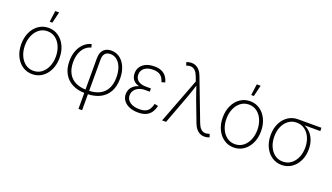

<svg xmlns="http://www.w3.org/2000/svg" viewBox="-81 -1380 3807 2204"><g transform="rotate(20 1823.0 -278.0)"><path d="M293 11.7Q225.6 11.7 172.6 -24.9Q119.6 -61.5 89.4 -125.2Q59.1 -189 59.1 -271Q59.1 -353 89.4 -416.7Q119.6 -480.5 172.6 -516.8Q225.6 -553.2 293 -553.2Q360.8 -553.2 413.6 -516.8Q466.3 -480.5 496.6 -416.5Q526.9 -352.5 526.9 -271Q526.9 -189 496.6 -125.2Q466.3 -61.5 413.6 -24.9Q360.8 11.7 293 11.7ZM293 -29.3Q350.1 -29.3 392.6 -61.5Q435.1 -93.8 458.5 -148.7Q481.9 -203.6 481.9 -271Q481.9 -337.9 458.5 -392.8Q435.1 -447.8 392.6 -480Q350.1 -512.2 293 -512.2Q236.3 -512.2 193.8 -479.7Q151.4 -447.3 127.7 -392.8Q104 -338.4 104 -271Q104 -203.6 127.7 -148.7Q151.4 -93.8 193.8 -61.5Q236.3 -29.3 293 -29.3ZM278.3 -623.5 296.4 -760.3H343.8L310.5 -623.5Z M930.7 204.1V-412.1Q930.7 -459.5 946.3 -491Q961.9 -522.5 990.7 -538.3Q1019.5 -554.2 1059.1 -554.2Q1118.7 -554.2 1164.3 -519.8Q1210 -485.4 1235.6 -424.6Q1261.2 -363.8 1261.2 -283.7Q1261.2 -189.5 1224.4 -124Q1187.5 -58.6 1120.1 -24.7Q1052.7 9.3 960 9.3H940.9Q850.1 9.3 783.7 -24.9Q717.3 -59.1 681.2 -123Q645 -187 645 -276.4Q645 -344.7 665.8 -400.6Q686.5 -456.5 725.6 -494.9Q764.6 -533.2 818.4 -547.4L829.6 -507.8Q786.1 -496.6 754.9 -465.8Q723.6 -435.1 706.5 -387.7Q689.5 -340.3 689.5 -279.8Q689.5 -200.2 719.5 -144.8Q749.5 -89.4 805.7 -60.8Q861.8 -32.2 940.9 -32.2H960Q1041.5 -32.2 1098.9 -60.5Q1156.2 -88.9 1186.5 -145Q1216.8 -201.2 1216.8 -284.7Q1216.8 -352.1 1197.5 -403.6Q1178.2 -455.1 1143.3 -484.1Q1108.4 -513.2 1061.5 -513.2Q1034.7 -513.2 1015.4 -502.7Q996.1 -492.2 985.6 -470.9Q975.1 -449.7 975.1 -416.5V204.1Z M1585.9 9.8Q1523.9 9.8 1478.3 -9.8Q1432.6 -29.3 1407.5 -63.5Q1382.3 -97.7 1382.3 -142.1Q1382.3 -173.8 1395 -200.7Q1407.7 -227.5 1432.6 -247.6Q1457.5 -267.6 1494.6 -278.8Q1531.7 -290 1581.1 -290H1632.3V-261.2H1574.2Q1532.7 -261.2 1499.8 -246.3Q1466.8 -231.4 1447.8 -204.8Q1428.7 -178.2 1428.7 -143.1Q1428.7 -93.3 1471.7 -62.3Q1514.6 -31.2 1587.4 -31.2Q1635.7 -31.2 1664.6 -45.4Q1693.4 -59.6 1709 -85.7Q1724.6 -111.8 1733.4 -148.9L1776.9 -139.6Q1767.1 -94.7 1745.1 -61Q1723.1 -27.3 1684.3 -8.8Q1645.5 9.8 1585.9 9.8ZM1581.1 -267.6Q1531.2 -267.6 1495.8 -277.3Q1460.4 -287.1 1438.5 -304.9Q1416.5 -322.8 1406.2 -347.2Q1396 -371.6 1396 -400.9Q1396 -447.3 1419.4 -481.4Q1442.9 -515.6 1485.4 -534.2Q1527.8 -552.7 1585 -552.7Q1635.7 -552.7 1671.1 -537.6Q1706.5 -522.5 1729.2 -493.4Q1752 -464.4 1763.2 -421.4L1720.7 -409.7Q1707 -461.4 1674.8 -486.6Q1642.6 -511.7 1584.5 -511.7Q1518.1 -511.7 1479.7 -481.9Q1441.4 -452.1 1440.9 -401.9Q1440.9 -355 1474.6 -327.9Q1508.3 -300.8 1574.2 -300.8H1632.3V-267.6Z M1878.4 0 2088.9 -552.2 2067.4 -608.4Q2052.7 -647.9 2032.7 -668.7Q2012.7 -689.5 1987.1 -694.1Q1961.4 -698.7 1929.7 -687.5L1923.3 -685.5L1910.2 -724.1Q1923.3 -730 1939.7 -733.4Q1956.1 -736.8 1972.2 -736.8Q2002.4 -736.8 2027.8 -724.4Q2053.2 -711.9 2073.2 -687.3Q2093.3 -662.6 2106.9 -625L2299.8 -119.1Q2314.9 -80.1 2335 -58.8Q2355 -37.6 2380.6 -33.2Q2406.2 -28.8 2437.5 -39.6L2443.8 -41.5L2457 -3.4Q2444.3 2.4 2428 5.9Q2411.6 9.3 2395.5 9.3Q2365.2 9.3 2340.1 -3.2Q2314.9 -15.6 2294.9 -40.3Q2274.9 -64.9 2260.7 -102.5L2162.1 -362.3Q2145.5 -405.8 2131.8 -448Q2118.2 -490.2 2104 -532.2H2118.7Q2105 -490.7 2091.6 -448Q2078.1 -405.3 2062 -362.3L1926.8 0Z M2754.4 11.7Q2687 11.7 2634 -24.9Q2581.1 -61.5 2550.8 -125.2Q2520.5 -189 2520.5 -271Q2520.5 -353 2550.8 -416.7Q2581.1 -480.5 2634 -516.8Q2687 -553.2 2754.4 -553.2Q2822.3 -553.2 2875 -516.8Q2927.7 -480.5 2958 -416.5Q2988.3 -352.5 2988.3 -271Q2988.3 -189 2958 -125.2Q2927.7 -61.5 2875 -24.9Q2822.3 11.7 2754.4 11.7ZM2754.4 -29.3Q2811.5 -29.3 2854 -61.5Q2896.5 -93.8 2919.9 -148.7Q2943.4 -203.6 2943.4 -271Q2943.4 -337.9 2919.9 -392.8Q2896.5 -447.8 2854 -480Q2811.5 -512.2 2754.4 -512.2Q2697.8 -512.2 2655.3 -479.7Q2612.8 -447.3 2589.1 -392.8Q2565.4 -338.4 2565.4 -271Q2565.4 -203.6 2589.1 -148.7Q2612.8 -93.8 2655.3 -61.5Q2697.8 -29.3 2754.4 -29.3ZM2739.7 -623.5 2757.8 -760.3H2805.2L2772 -623.5Z M3340.3 11.7Q3272.9 11.7 3220 -24.4Q3167 -60.5 3136.7 -123.5Q3106.4 -186.5 3106.4 -268.1Q3106.4 -350.1 3136.7 -412.6Q3167 -475.1 3220 -510.5Q3272.9 -545.9 3340.3 -545.9H3626.5V-505.9H3398.9L3340.3 -504.9Q3283.7 -504.9 3241.2 -473.6Q3198.7 -442.4 3175 -388.9Q3151.4 -335.4 3151.4 -268.1Q3151.4 -200.7 3175 -146.5Q3198.7 -92.3 3241.2 -60.8Q3283.7 -29.3 3340.3 -29.3Q3397.5 -29.3 3439.9 -61Q3482.4 -92.8 3505.9 -146.7Q3529.3 -200.7 3529.3 -268.1Q3529.3 -335.4 3505.9 -388.9Q3482.4 -442.4 3439.9 -473.6Q3397.5 -504.9 3340.3 -504.9V-524.4Q3391.1 -524.4 3433.6 -506.1Q3476.1 -487.8 3507.6 -453.9Q3539.1 -419.9 3556.6 -371.8Q3574.2 -323.7 3574.2 -264.2Q3574.2 -184.6 3543.9 -122.3Q3513.7 -60.1 3460.9 -24.2Q3408.2 11.7 3340.3 11.7Z"/></g></svg>

Font: Inter ExtraLight
Style: Regular
Weight: 250
Designer: Rasmus Andersson
Foundry: rsms
Version: Version 4.001;git-66647c0bb